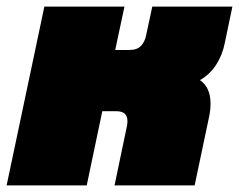

<svg xmlns="http://www.w3.org/2000/svg" viewBox="-41 -560 722 580"><path d="M-21 0 93 -540H335L307 -409H350Q373 -409 385 -421.5Q397 -434 401 -456L419 -540H661L638 -430Q631 -394 612 -364.5Q593 -335 563 -318Q595 -296 595 -247Q595 -228 591 -209L547 0H305L342 -177Q343 -182 343.5 -186Q344 -190 344 -194Q344 -224 311 -224H268L221 0Z"/></svg>

Font: Kanit Black
Style: Italic
Weight: 900
Italic angle: -12°
Designer: Katatrad Team
Foundry: CadsonDemak
Version: Version 2.000; ttfautohint (v1.8.3)